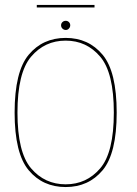

<svg xmlns="http://www.w3.org/2000/svg" viewBox="-20 -751 551 775"><path d="M245 4Q337.5 4 394.2 -63.8Q451 -131.5 451 -296.5Q451 -462 394.2 -530Q337.5 -598 245 -598Q152.5 -598 95.8 -530Q39 -462 39 -296.5Q39 -131.5 95.8 -63.8Q152.5 4 245 4ZM245 -7Q160.5 -7 105.5 -71.5Q50.5 -136 50.5 -296.5Q50.5 -457.5 105.5 -522.2Q160.5 -587 245 -587Q329.5 -587 384.5 -522.2Q439.5 -457.5 439.5 -296.5Q439.5 -136 384.5 -71.5Q329.5 -7 245 -7ZM245.5 -630Q253 -630 258.2 -635.8Q263.5 -641.5 263.5 -649Q263.5 -656.5 258.2 -661.8Q253 -667 245.5 -667Q237.5 -667 232 -661.8Q226.5 -656.5 226.5 -649Q226.5 -641 232.2 -635.5Q238 -630 245.5 -630ZM128.5 -721H361.5V-731H128.5Z"/></svg>

Font: Anybody Thin Thin
Style: Regular
Weight: 250
Version: Version 1.113;gftools[0.9.25]